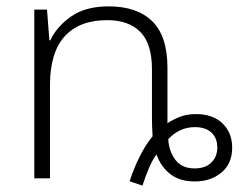

<svg xmlns="http://www.w3.org/2000/svg" viewBox="-20 -561 766 604"><path d="M428.2 22.9 387.7 9.3Q400.9 -31.7 419.7 -69.1Q438.5 -106.4 460 -132.3Q459 -146.5 458.5 -163.1Q458 -179.7 458 -194.8V-344.2Q458 -423.3 421.6 -460.4Q385.3 -497.6 316.9 -497.6Q229.5 -497.6 183.3 -446.5Q137.2 -395.5 137.2 -292.5V0H87.9V-530.8H127.9L135.3 -434.1H138.2Q159.2 -478.5 204.6 -509.8Q250 -541 321.8 -541Q411.1 -541 459 -494.1Q506.8 -447.3 506.8 -347.2V-173.3Q522.5 -184.1 544.9 -193.1Q567.4 -202.1 596.2 -202.1Q649.9 -202.1 680.2 -172.6Q710.4 -143.1 710.4 -96.7Q710.4 -46.4 676.8 -18.3Q643.1 9.8 592.8 9.8Q545.4 9.8 515.9 -13.2Q486.3 -36.1 472.2 -75.2Q459.5 -58.1 448 -31Q436.5 -3.9 428.2 22.9ZM592.3 -31.2Q626.5 -31.2 645 -49.8Q663.6 -68.4 663.6 -96.7Q663.6 -127 645 -144Q626.5 -161.1 592.8 -161.1Q567.9 -161.1 546.4 -150.9Q524.9 -140.6 509.3 -123Q511.7 -84 532.2 -57.6Q552.7 -31.2 592.3 -31.2Z"/></svg>

Font: Open Sans Light
Style: Regular
Weight: 300
Designer: Monotype Design Team
Foundry: Monotype Imaging Inc.
Version: Version 3.000; ttfautohint (v1.8.4)